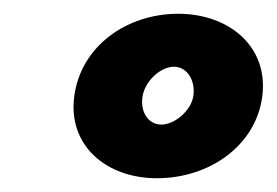

<svg xmlns="http://www.w3.org/2000/svg" viewBox="-20 -720 402 279"><path d="M88 -581C78 -509 134 -461 208 -461C283 -461 351 -507 361 -579C371 -652 313 -700 239 -700C164 -700 98 -653 88 -581ZM187 -579C190 -602 214 -624 234 -623C253 -622 264 -602 261 -581C258 -559 233 -538 213 -539C194 -540 184 -559 187 -579Z"/></svg>

Font: Jost* Black
Style: Italic
Weight: 900
Italic angle: -10°
Version: Version 3.7